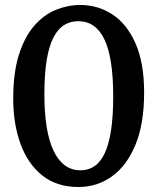

<svg xmlns="http://www.w3.org/2000/svg" viewBox="-20 -737 632 770"><path d="M295 13Q208 13 150 -33Q92 -79 62.5 -159.5Q33 -240 33 -341Q33 -446 56 -518Q79 -590 117.5 -634Q156 -678 204 -697.5Q252 -717 302 -717Q373 -717 431 -679Q489 -641 523.5 -563Q558 -485 558 -365Q558 -241 523.5 -157Q489 -73 429.5 -30Q370 13 295 13ZM303 -54Q335 -54 359.5 -71Q384 -88 400.5 -123.5Q417 -159 425.5 -215.5Q434 -272 434 -350Q434 -429 425 -486.5Q416 -544 398 -580.5Q380 -617 354 -634.5Q328 -652 293 -652Q263 -652 238 -637Q213 -622 195 -588Q177 -554 167.5 -497.5Q158 -441 158 -358Q158 -286 167 -229Q176 -172 194.5 -133Q213 -94 240 -74Q267 -54 303 -54Z"/></svg>

Font: Literata 18pt Medium
Style: Regular
Weight: 500
Designer: Latin by Veronika Burian and Jose Scaglione. Greek by Irene Vlachou. Cyrillic by Vera Evstafieva.
Foundry: TypeTogether
Version: Version 3.103;gftools[0.9.29]